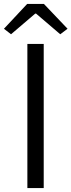

<svg xmlns="http://www.w3.org/2000/svg" viewBox="-37 -955 363 975"><path d="M102 0H185V-732H102ZM19 -781 142 -886H146L269 -781L306 -809L186 -935H101L-17 -809Z"/></svg>

Font: Noto Sans HK DemiLight
Style: Regular
Weight: 350
Designer: Ryoko NISHIZUKA 西塚涼子 (kana, bopomofo & ideographs); Paul D. Hunt (Latin, Greek & Cyrillic); Sandoll Communications 산돌커뮤니
Foundry: Adobe
Version: Version 2.004;hotconv 1.0.118;makeotfexe 2.5.65603